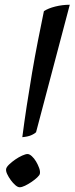

<svg xmlns="http://www.w3.org/2000/svg" viewBox="-20 -789 314 809"><path d="M74 -211Q82 -273 92.5 -342Q103 -411 115 -481.5Q127 -552 140 -618Q153 -684 165 -742Q183 -754 213 -761.5Q243 -769 274 -769L132 -232Q125 -225 111 -219Q97 -213 74 -211ZM63 0Q55 0 45 -8.5Q35 -17 25.5 -30Q16 -43 10 -56Q4 -69 6 -78Q8 -86 19 -96.5Q30 -107 44.5 -117Q59 -127 73.5 -133.5Q88 -140 96 -140Q104 -140 114 -131Q124 -122 132 -108.5Q140 -95 145 -81Q150 -67 148 -57Q147 -51 137 -41.5Q127 -32 113 -22.5Q99 -13 85.5 -6.5Q72 0 63 0Z"/></svg>

Font: Texturina 12pt
Style: Italic
Weight: 400
Italic angle: -11°
Designer: Guillermo Torres Carreño
Foundry: Omnibus-Type
Version: Version 1.002